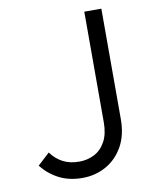

<svg xmlns="http://www.w3.org/2000/svg" viewBox="-80 -749 655 820"><g transform="rotate(-10 247.5 -339.0)"><path d="M212 10Q154 10 110.5 -12.5Q67 -35 36 -74L88 -122Q110 -92 140 -76.5Q170 -61 210 -61Q246 -61 276 -76.5Q306 -92 324 -125Q342 -158 342 -208V-688H416V-209Q416 -140 388.5 -91Q361 -42 314.5 -16Q268 10 212 10Z"/></g></svg>

Font: Outfit-Light
Style: Regular
Weight: 300
Designer: Rodrigo Fuenzalida
Foundry: fragTYPE
Version: Version 1.000